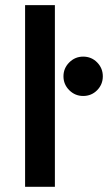

<svg xmlns="http://www.w3.org/2000/svg" viewBox="-20 -723 418 743"><path d="M77.1 0V-703.1H192.4V0ZM301.8 -351.6Q270.5 -351.6 248 -374Q225.6 -396.5 225.6 -427.7Q225.6 -459 248 -481.4Q270.5 -503.9 301.8 -503.9Q334 -503.9 356 -481.4Q377.9 -459 377.9 -427.7Q377.9 -396.5 356 -374Q334 -351.6 301.8 -351.6Z"/></svg>

Font: Sen SemiBold
Style: Regular
Weight: 600
Designer: Kosal Sen, Philatype
Foundry: Philatype
Version: Version 2.000;gftools[0.9.31]